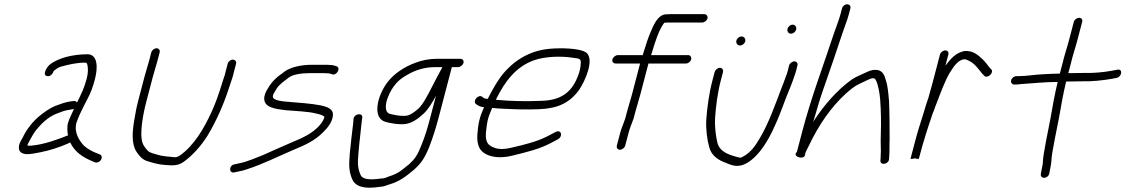

<svg xmlns="http://www.w3.org/2000/svg" viewBox="-20 -749 5246 895"><path d="M339 -271C335.2 -277 329.9 -279.3 322.8 -278L306.3 -276C281.1 -271.7 260.9 -264 236.8 -255C211.6 -244.4 187.5 -227 167.3 -211C135 -185.4 104.1 -147.4 84.5 -105C76.8 -92 67.6 -77.8 68 -61C67.4 -38 87.7 -27.7 118.1 -31C128.3 -31.7 144.7 -34.3 167.2 -39C213.9 -48.1 255.5 -62.3 294.7 -79L307.3 -85C327.3 -41.9 365.1 -15.6 414 4L422.9 8C427.9 9.3 433.2 8.8 438.8 6.5C456.6 -0.9 459.3 -24.8 445.6 -29L435.6 -33C411.4 -41.9 388.4 -54.1 371.3 -70C351.1 -91.6 324 -129.6 336.1 -176C345.7 -203.8 356.9 -227.8 370.8 -255C379 -271 379 -271 387.2 -287C403.3 -316.8 413.4 -344.9 422.8 -381C436.1 -431.5 436.8 -496 388 -496C323.7 -496 253.7 -480.7 212.4 -448C197.4 -436.1 174.7 -397.6 200.7 -394C215.7 -391.9 225.4 -404.8 230.5 -418L232.1 -420C241.8 -426.7 249.5 -433.9 262.8 -438C297.6 -447.7 336.4 -457 376.8 -457C385.6 -457 385.9 -452.3 388.1 -443C391 -425.4 390.4 -406.2 384.1 -382C372.3 -336.9 357.1 -307.7 339 -271ZM324.1 -241C322.8 -238.3 321.8 -235.7 321.1 -233C311.5 -211.8 304.6 -199.3 297.6 -178C291.6 -159.4 293.9 -133.7 296.9 -118C249.3 -99 183 -74.4 124.3 -70C118.2 -69.3 112.6 -69.7 107.6 -71C108.7 -75 108.7 -75 109.2 -77C112.6 -82.3 115.9 -88.7 119.2 -96C127.4 -109.9 136.3 -127 146.9 -141C172.7 -172.9 204.2 -203.9 243.4 -219C264.2 -227.2 279.7 -233.7 302.1 -237L318.9 -240C320.9 -240 322.6 -240.3 324.1 -241Z M685.3 -505 674.8 -465C667.9 -438.3 661.2 -420.7 653.5 -391L622.8 -274C617.6 -254 612.8 -230.7 608.5 -204C595.9 -136.8 592.1 -80.3 615.3 -43C627.3 -25 642.5 -4.8 666.5 2C691.8 9.8 718 18 749.8 20C782.9 22.4 807.1 25.1 835.4 6C878.5 -24.8 917 -68.8 947.7 -117C987.8 -184.4 1022.6 -260.8 1049.7 -346C1056.7 -368 1066.4 -392.9 1070.5 -414L1080.4 -452C1083.2 -462.6 1076 -471 1065.4 -471C1054.8 -471 1044.2 -462.6 1041.4 -452L1031.2 -413C1029.6 -404.3 1026.8 -394.7 1022.6 -384L1011.2 -348C997.5 -305 985.4 -269.4 967 -229C930 -147.6 882.8 -69.1 818.3 -24C810.2 -18.7 802.5 -16 795.2 -16C764.2 -19.4 737.5 -19.9 713.3 -28C696.6 -33.2 679.1 -36 668.3 -47C655.5 -60.7 644.1 -75.4 640.7 -98C634 -140.1 645.8 -213.1 661.8 -274L692.5 -391C700.3 -420.9 706.9 -438.3 713.8 -465L724.3 -505C727 -515.3 720 -524 709.8 -524C699.7 -524 688 -515.3 685.3 -505Z M1549.3 -440C1541 -442.2 1532.3 -446 1522.9 -446C1514.9 -446 1508.3 -446.3 1503.1 -447H1432.1C1385.4 -447 1335.5 -436.6 1305.7 -415C1299.7 -409.7 1293 -404.7 1285.8 -400C1267.8 -387.7 1247 -366.4 1234.9 -347C1225.3 -330.7 1216.3 -319.3 1212.3 -299C1204.5 -246.7 1262.4 -241.5 1314.6 -235C1358.9 -231.2 1416.2 -229.7 1452.6 -220C1467.5 -216.9 1486.2 -212.5 1492.5 -204C1487.6 -185.6 1475.3 -169.5 1460.6 -155C1429.6 -124.4 1390 -106 1341.5 -86C1290.2 -64.3 1251.9 -46.4 1208.1 -27C1169.7 -12.2 1133.3 5.1 1091.6 13L1073.5 17C1047.7 20.1 1045.2 58.1 1070.6 55L1088.6 51C1101.2 49 1114.4 45.7 1128.3 41C1208.8 15 1268.3 -16.7 1349.4 -51C1404.9 -73.5 1449.1 -95.1 1485.6 -132C1506.4 -152.1 1528.3 -178.8 1531.5 -208C1537.1 -242.4 1502.3 -252.4 1470.7 -258.5C1430.1 -266.4 1375.2 -270 1327.8 -274C1304.2 -276.1 1246.1 -279.1 1252.1 -302C1252.7 -306.7 1254 -310.3 1256 -313L1268.5 -334C1282 -356.6 1306.7 -372.1 1325.4 -387C1345.9 -403.3 1389.9 -408 1421.9 -408H1491.9C1499.7 -407.3 1506.3 -407 1511.7 -407C1516.6 -407 1522.9 -404.3 1527.6 -403C1547 -393.6 1571.2 -430.9 1549.3 -440Z M2042.2 -436C2025.3 -405.1 2011.7 -379.2 1992.6 -342C1976.6 -311.2 1953.5 -264.5 1930.7 -243C1914.8 -228.9 1890.5 -209 1867.8 -209C1842.8 -207.6 1818.2 -213.2 1799.1 -218C1772.1 -223.2 1774.9 -263.6 1788.8 -297C1807.4 -344.1 1835.9 -377.6 1876.6 -399C1912.4 -420.8 1956.8 -436 2007.2 -436ZM2125.5 -475H2017.5C1982.4 -475 1945.3 -468.2 1915.5 -456C1866.1 -438.1 1817.2 -406.4 1786.4 -366C1737.5 -301.8 1712.7 -195.6 1780.2 -180C1801.3 -175 1830.2 -168.6 1858.5 -170C1895.7 -170 1930.1 -196.2 1954.4 -219C1975.4 -237.9 1996.2 -272.4 2012.4 -303L1988.6 -212C1974.5 -158.4 1963.4 -117.9 1943.1 -69C1925.4 -24.6 1914.4 -9.1 1887.8 16C1868.9 31 1868.9 31 1852.5 44C1835.8 57.2 1816.7 66 1797.1 72C1779.5 77.8 1776.1 83 1757.3 83C1740 85.2 1728.6 87 1712.2 87C1689.7 87 1666.9 82.6 1660.7 66C1647.5 35 1646.1 14.8 1651.2 -39C1655.6 -92.9 1661.5 -131.4 1665.6 -178L1668.7 -201C1671.5 -224.5 1631.6 -220.3 1628.1 -195L1626.1 -172C1619.9 -125 1616.2 -87.1 1610.4 -32C1605.3 25.4 1607.5 53.8 1622.2 87C1633.5 114 1662.1 126 1703 126C1719.4 126 1732.9 124.4 1750 122C1774 120.7 1779.3 115 1800.4 109C1845 95.4 1874.8 71.2 1910 42C1943.2 11.9 1959.6 -11.3 1980.8 -64C2000.4 -115 2012.9 -156.2 2027.6 -212L2086.2 -436H2115.2C2125.8 -436 2137.7 -445.4 2140.5 -456C2143.3 -466.6 2136 -475 2125.5 -475Z M2291.4 -284C2333.8 -371.4 2386.7 -438.7 2469.1 -468C2521.1 -486.5 2597.6 -488.8 2655.5 -479C2681.7 -475.8 2688.4 -474.7 2687.2 -455C2685.7 -430.7 2683.7 -419.7 2672.2 -390C2642.6 -314.7 2589.7 -281 2503.1 -279C2429.8 -275.7 2357.6 -277.5 2291.4 -284ZM2274.5 -246C2288.6 -244 2307.3 -242.7 2330.4 -242C2385.6 -239.2 2434.6 -237.4 2493.9 -240C2581.7 -243.6 2636 -270.1 2679.5 -330C2709.9 -375.4 2746.4 -463.8 2718.5 -498C2705.1 -518.2 2644.4 -522.8 2603.3 -524C2551.4 -524 2506.3 -520.3 2463.7 -504.5C2412.3 -485.5 2369.5 -455.7 2331 -412C2300.6 -377.3 2276.5 -333 2253.5 -288C2250.3 -288.7 2247.4 -289 2244.7 -289C2235.9 -290.3 2233.4 -293 2228.8 -297C2211.8 -312 2182.7 -280.7 2197.4 -265C2206.8 -258 2215.3 -251.8 2231.5 -250H2236.5C2212.9 -195.9 2209.8 -173.8 2205.2 -123C2203.3 -97.7 2206.4 -76.7 2214.7 -60C2233.1 -23.7 2292.1 -5.1 2366 -23C2432.5 -39.5 2490.9 -52.6 2545.2 -81L2581.2 -100C2606 -114.9 2595.9 -146.8 2570.1 -134L2534.1 -115C2482.7 -88.4 2429.1 -75.8 2366 -61C2334.6 -53 2308.7 -52.3 2288.5 -59C2251.4 -70.6 2242.8 -89.2 2245.1 -130C2250.2 -176.7 2251.2 -193 2272.4 -242C2272.6 -242.7 2273.3 -244 2274.5 -246Z M2849.7 -453H2963.7L2925.7 -308C2918.3 -279.8 2909.1 -252.4 2902.2 -226C2898 -210 2898 -210 2894.9 -198C2891 -187 2891 -187 2887.1 -176C2881.7 -160.3 2875.2 -146 2871.3 -131L2855.3 -70C2852.6 -59.7 2859.7 -51 2869.9 -51C2880 -51 2891.6 -59.7 2894.3 -70L2910.1 -130C2916.3 -153.8 2925.7 -173.8 2933.6 -197C2936.8 -209 2936.8 -209 2941.2 -226C2948.2 -252.5 2957.3 -279.6 2964.7 -308C2977.4 -356.3 2990 -404.7 3002.7 -453H3177.7C3188.3 -453 3198.9 -461.4 3201.7 -472C3204.5 -482.6 3198.5 -492 3187.9 -492H3014.9C3017.2 -498 3019 -503.7 3020.4 -509C3035.1 -557.1 3051.1 -609.7 3076.5 -643C3082 -643.7 3087.1 -644 3091.8 -644H3252.8C3263.3 -644 3275 -652.4 3277.7 -663C3280.5 -673.6 3273.5 -683 3263 -683H3102C3095.3 -683 3088.2 -682.7 3080.7 -682C3044.5 -676.8 3026.7 -632.2 3011.2 -596C3000.1 -569.6 2990.8 -540.1 2981.9 -511C2980.3 -505 2978.3 -498.7 2975.9 -492H2859.9C2849.4 -492 2837.5 -482.6 2834.7 -472C2831.9 -461.4 2839.1 -453 2849.7 -453Z M3651 -614.5C3647.8 -602.4 3655.8 -592 3667.1 -592C3678 -592 3688.4 -600.5 3691.2 -611.5C3694.4 -623.6 3686.5 -634 3675.1 -634C3664.3 -634 3653.9 -625.5 3651 -614.5ZM3412.6 -559.5C3409.7 -548.2 3417.9 -537 3429.2 -537C3440.5 -537 3450.9 -545.2 3453.8 -556.5C3456.8 -567.8 3448.5 -579 3437.2 -579C3426 -579 3415.6 -570.8 3412.6 -559.5ZM3311.2 -413 3301 -374C3284.7 -311.8 3276.7 -248.8 3272.3 -192C3269.9 -145.6 3276 -98.8 3285.8 -64C3295.1 -24.9 3326.7 -2.4 3366.1 11C3395 23.9 3424.8 33.4 3463.4 10C3520.2 -24.2 3562.2 -94.8 3593.8 -167C3619.8 -222.6 3639.6 -286.5 3663.1 -340C3669.5 -357 3669.5 -357 3676 -374C3682.7 -394.8 3690.6 -412.8 3694.2 -432L3697.3 -444C3700.1 -454.3 3693 -463 3682.8 -463C3673.2 -463 3660.8 -453.5 3658.3 -444L3655.2 -432C3653.9 -424.7 3651.8 -416.3 3648.7 -407C3640.3 -386.5 3634.6 -366 3625.4 -345C3595.4 -266.1 3562.8 -172.5 3521.3 -104C3500.5 -67.8 3479.2 -39.7 3448.8 -22C3439.9 -16 3433.2 -13.3 3428.7 -14C3379.3 -26.1 3337 -39.4 3324.5 -82C3316.9 -114 3310.8 -157.6 3313.4 -200C3317 -252.9 3324.7 -315.7 3340 -374L3350.2 -413C3352.9 -423.3 3346.1 -433 3336 -433C3325.8 -433 3313.9 -423.3 3311.2 -413Z M3905 -710 3897.7 -682C3890.6 -655 3877.6 -624.3 3867.6 -594C3818.3 -443.7 3761.6 -296 3719.9 -137L3695 -42L3692 -38C3674.4 -17.7 3731.5 -0.8 3733.2 -29.5C3733.5 -34.5 3734 -37 3734.7 -37C3738.3 -45.7 3743.4 -56.3 3750.1 -69C3795.6 -165.3 3853.9 -250.5 3924.3 -314C3947 -333.2 3962 -347.5 3988.1 -359L4013.2 -371C4026.5 -376.4 4052.7 -393.6 4061.1 -378C4064.5 -373.3 4067.6 -366 4070.3 -356C4083.9 -310.5 4085.1 -258.7 4086.6 -202.5C4087.9 -152 4083.8 -103.4 4085.9 -57C4087 -41.6 4084.7 -26.5 4084.9 -11L4084 0C4083.7 25.1 4124.6 15.4 4124.1 -8L4125 -19C4127.3 -48.1 4125.4 -69.6 4126.9 -99C4126.9 -153.7 4126.7 -225.3 4124.1 -279C4120.9 -312.9 4118.6 -348.3 4109.3 -375C4103.4 -397.3 4096 -416 4073.6 -422C4056.5 -425.9 4037.8 -421.3 4024.7 -415C4002.6 -404 3972.2 -392.8 3951.3 -379C3881.2 -328.5 3821.4 -259.4 3770.4 -181C3772.7 -187 3774.5 -192.7 3775.9 -198C3788.6 -241.9 3804.4 -295.9 3819.6 -338C3845 -409.5 3881.1 -515.8 3905.7 -590.5C3915.9 -621.4 3929.7 -655.3 3936.7 -682L3944 -710C3946.8 -720.6 3939.6 -729 3929 -729C3918.4 -729 3907.8 -720.6 3905 -710Z M4361.7 -495 4326.6 -361C4321 -339.7 4314.8 -317.3 4308 -294C4300.3 -270.9 4291.3 -245.4 4285.2 -222C4271.7 -179.3 4257.7 -136.2 4247.2 -96L4224.6 -10C4223.5 -5.7 4242.4 -10.5 4244.9 -11C4246.6 -10.5 4262.5 -5.9 4263.6 -10L4268.3 -28C4285.5 -93.6 4306 -156.6 4327.6 -220L4332.8 -232C4336.8 -244.7 4341.4 -257.3 4346.8 -270C4363.6 -313.5 4383.9 -370.5 4407.4 -410C4418.3 -427.1 4429.7 -445.4 4442.8 -457C4447.3 -461.9 4463.6 -472 4470.7 -472C4480.4 -474.3 4486.2 -470.6 4493.4 -467C4523.5 -454.9 4540.6 -426.9 4559.1 -405L4567 -397C4580.3 -379 4615.9 -409.7 4600.6 -426L4592.7 -434C4583.4 -446.6 4571.7 -462 4559.9 -473C4540.8 -490.9 4516.3 -515 4474.9 -511C4434 -502.4 4411.4 -475 4387.1 -443L4400.7 -495C4403.5 -505.6 4397.3 -514 4386.7 -514C4376.1 -514 4364.5 -505.6 4361.7 -495Z M4708 -355H4715C4721 -355 4728.9 -355.7 4738.5 -357C4794.2 -360.4 4849.9 -367 4910.2 -367C4896.4 -309.2 4886.5 -253.9 4876.9 -198C4871.1 -168 4840.9 -21.1 4841.7 1C4842.7 7.9 4835.6 43.6 4833.4 52L4831.8 62C4828.4 86.6 4864.6 85.7 4871.3 60L4872.9 50C4876.4 36.6 4882.3 -1 4881.9 -11C4883.6 -39.2 4910.8 -170.7 4916.7 -201C4926.2 -256.9 4935.9 -311 4949.7 -369H4954.7C4978.2 -369.7 5001.3 -370 5024 -370C5068.1 -368.7 5120.6 -374.3 5158.8 -381L5186.1 -386C5211.3 -392.7 5214.1 -430.1 5188.1 -424L5160.8 -419C5125.2 -412.2 5075.7 -407.7 5034.2 -409C5010.8 -409 4987.1 -408.7 4962.9 -408H4959.9C4965.7 -430 4965.7 -430 4971.2 -451C4981.4 -494.5 4992.7 -525.6 5002.8 -564L5024.5 -647C5027.3 -657.6 5021.1 -666 5010.5 -666C5000 -666 4988.3 -657.6 4985.5 -647L4963.8 -564C4953.7 -525.4 4942.5 -494.8 4932.2 -451C4926.4 -429 4926.4 -429 4920.4 -406C4896.6 -406 4864.6 -403.9 4843.6 -403C4801.6 -401.2 4765.3 -394 4725.2 -394H4718.2C4707.7 -394 4696 -385.6 4693.3 -375C4690.5 -364.4 4697.5 -355 4708 -355Z"/></svg>

Font: Just Breathe
Style: Obl5
Weight: 400
Foundry: Cannot Into Space Fonts
Version: Version 0.72